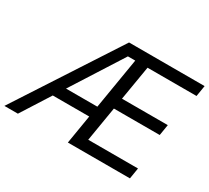

<svg xmlns="http://www.w3.org/2000/svg" viewBox="-161 -959 1296 1191"><g transform="rotate(30 487.0 -363.5)"><path d="M-19.9 0H76.7L207.7 -206H468.8L434.7 0H879.3L892 -78.1H535.5L576.7 -325.3H904.8L917.6 -403.4H589.5L630.7 -649.1H981.5L994.3 -727.3H453.1ZM257.5 -284.1 490.1 -649.1H542.6L481.9 -284.1Z"/></g></svg>

Font: Magic Ui Pro
Style: Italic
Weight: 400
Italic angle: -9.39999°
Designer: Stefan Endress, Andreas Faust
Version: Version 1.000;FEAKit 1.0